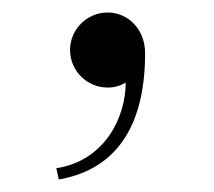

<svg xmlns="http://www.w3.org/2000/svg" viewBox="-20 -125 342 307"><path d="M70 144 74 162C171 145 212 70 212 -40C212 -78 185 -105 152 -105C119 -105 92 -78 92 -45C92 -12 119 15 152 15C163 15 173 12 181 7C181 62 148 132 70 144Z"/></svg>

Font: Sprat Condesed
Style: Regular
Weight: 400
Width: 3
Designer: Ethan Nakache
Foundry: Collletttivo
Version: Version 2.000;Glyphs 3.2 (3217)